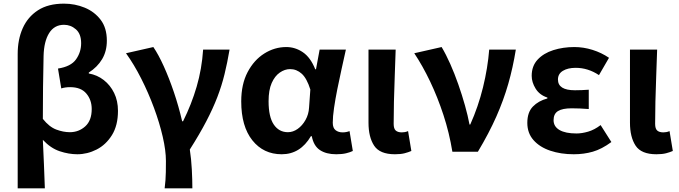

<svg xmlns="http://www.w3.org/2000/svg" viewBox="-20 -832 3725 1053"><path d="M77 201V-536Q77 -615 104.5 -677Q132 -739 188 -775.5Q244 -812 331 -812Q391 -812 444.5 -790Q498 -768 532 -723.5Q566 -679 566 -609Q566 -551 540 -507.5Q514 -464 467 -434V-429Q513 -421 549 -393Q585 -365 606 -322Q627 -279 627 -224Q627 -144 594 -91Q561 -38 510 -12Q459 14 404 14Q357 14 307.5 -2.5Q258 -19 215 -65Q218 4 221 69Q224 134 226 201ZM363 -107Q412 -107 447.5 -139Q483 -171 483 -234Q483 -284 453.5 -319Q424 -354 365 -354Q337 -354 316 -347L298 -456Q369 -467 397 -506.5Q425 -546 425 -595Q425 -646 396.5 -671Q368 -696 331 -696Q278 -696 249.5 -650.5Q221 -605 219 -525Q217 -439 216 -353.5Q215 -268 215 -180Q250 -136 288.5 -121.5Q327 -107 363 -107Z M883 201Q886 177 887.5 156.5Q889 136 889.5 111.5Q890 87 890 51Q890 -6 872.5 -82Q855 -158 824.5 -240.5Q794 -323 754.5 -401Q715 -479 671 -540L821 -574Q849 -533 878 -469Q907 -405 933.5 -327Q960 -249 979 -167H984Q1030 -259 1058.5 -356.5Q1087 -454 1094 -560H1239Q1227 -489 1211.5 -425.5Q1196 -362 1172 -299.5Q1148 -237 1111.5 -167Q1075 -97 1021 -12Q1029 40 1032 97Q1035 154 1035 201Z M1525 14Q1425 14 1364 -62.5Q1303 -139 1303 -276Q1303 -370 1338 -436.5Q1373 -503 1429.5 -538.5Q1486 -574 1550 -574Q1599 -574 1641 -545.5Q1683 -517 1709 -452H1713L1733 -560H1877Q1866 -510 1853.5 -454Q1841 -398 1830 -343Q1819 -288 1812 -240Q1805 -192 1805 -159Q1805 -130 1820.5 -118Q1836 -106 1859 -106Q1879 -106 1897 -113L1915 -4Q1901 3 1878.5 8.5Q1856 14 1824 14Q1769 14 1734.5 -9Q1700 -32 1690 -85H1685Q1627 14 1525 14ZM1559 -107Q1587 -107 1612.5 -125Q1638 -143 1655.5 -174Q1673 -205 1675 -242L1682 -341Q1663 -402 1635 -427.5Q1607 -453 1571 -453Q1542 -453 1514.5 -434Q1487 -415 1470 -376.5Q1453 -338 1453 -277Q1453 -191 1481.5 -149Q1510 -107 1559 -107Z M2146 14Q2063 14 2032 -33Q2001 -80 2001 -159V-560H2150Q2148 -492 2145 -417.5Q2142 -343 2140.5 -274.5Q2139 -206 2139 -153Q2139 -126 2150.5 -116Q2162 -106 2184 -106Q2191 -106 2200 -107.5Q2209 -109 2218 -113L2236 -4Q2220 3 2199 8.5Q2178 14 2146 14Z M2461 0Q2444 -104 2412 -201.5Q2380 -299 2339 -385Q2298 -471 2252 -540L2402 -574Q2426 -534 2449.5 -481Q2473 -428 2493.5 -369.5Q2514 -311 2530 -254Q2546 -197 2555 -149H2559Q2603 -247 2629 -353Q2655 -459 2663 -560H2809Q2793 -461 2767.5 -372Q2742 -283 2702 -192.5Q2662 -102 2601 0Z M3127 14Q3056 14 2998 -5.5Q2940 -25 2906 -63.5Q2872 -102 2872 -158Q2872 -216 2902.5 -247.5Q2933 -279 2982 -292V-297Q2939 -311 2917.5 -346Q2896 -381 2896 -416Q2896 -470 2928.5 -505Q2961 -540 3014.5 -557Q3068 -574 3130 -574Q3180 -574 3229.5 -558.5Q3279 -543 3320 -515L3265 -420Q3205 -460 3137 -460Q3094 -460 3067 -443.5Q3040 -427 3040 -396Q3040 -337 3133 -337Q3170 -337 3209 -340V-234Q3184 -236 3161 -237Q3138 -238 3115 -238Q3065 -238 3040.5 -223Q3016 -208 3016 -173Q3016 -138 3048.5 -119Q3081 -100 3142 -100Q3171 -100 3205.5 -110Q3240 -120 3274 -146L3333 -53Q3280 -14 3231 0Q3182 14 3127 14Z M3580 14Q3497 14 3466 -33Q3435 -80 3435 -159V-560H3584Q3582 -492 3579 -417.5Q3576 -343 3574.5 -274.5Q3573 -206 3573 -153Q3573 -126 3584.5 -116Q3596 -106 3618 -106Q3625 -106 3634 -107.5Q3643 -109 3652 -113L3670 -4Q3654 3 3633 8.5Q3612 14 3580 14Z"/></svg>

Font: Source Han Sans TC
Style: Bold
Weight: 700
Designer: Ryoko NISHIZUKA Ë•øÂ°öÊ∂ºÂ≠ê (kana, bopomofo & ideographs); Paul D. Hunt (Latin, Greek & Cyrillic); Sandoll Communicatio
Foundry: Adobe
Version: Version 2.004;hotconv 1.0.118;makeotfexe 2.5.65603